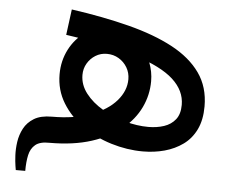

<svg xmlns="http://www.w3.org/2000/svg" viewBox="-52 -656 1018 849"><g transform="rotate(5 457.5 -231.5)"><path d="M48 133Q48 133 45 115Q42 97 40.5 68.5Q39 40 43.5 8.5Q48 -23 63 -51.5Q78 -80 107.5 -98Q137 -116 186 -116V0Q144 -1 123.5 16Q103 33 96.5 63Q90 93 90 133ZM600 2Q530 2 459.5 -19.5Q389 -41 331.5 -81.5Q274 -122 239 -179Q204 -236 204 -306Q204 -366 230 -416.5Q256 -467 301.5 -498Q347 -529 405 -529Q449 -529 486.5 -511Q524 -493 551.5 -462.5Q579 -432 594.5 -392.5Q610 -353 610 -310Q610 -249 583.5 -193.5Q557 -138 504 -94.5Q451 -51 371.5 -25.5Q292 0 186 0V-116Q287 -116 359.5 -143Q432 -170 470.5 -214.5Q509 -259 509 -310Q509 -339 495 -362.5Q481 -386 457.5 -400Q434 -414 405 -414Q377 -414 354.5 -400Q332 -386 318.5 -363Q305 -340 305 -312Q305 -268 334 -230.5Q363 -193 410 -165.5Q457 -138 511 -123Q565 -108 615 -108Q653 -108 684.5 -118.5Q716 -129 735 -153Q754 -177 754 -218Q754 -281 700.5 -330Q647 -379 529.5 -416.5Q412 -454 218 -482L233 -596Q374 -576 489 -546.5Q604 -517 685.5 -473.5Q767 -430 811 -368Q855 -306 855 -220Q855 -160 834.5 -117.5Q814 -75 778 -49Q742 -23 696.5 -10.5Q651 2 600 2Z"/></g></svg>

Font: Alexandria
Style: Regular
Weight: 400
Designer: Mohamed Gaber
Foundry: Kief Type Foundry
Version: Version 5.100